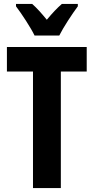

<svg xmlns="http://www.w3.org/2000/svg" viewBox="-20 -952 474 972"><path d="M155 -772H280C301 -814 345 -881 374 -920V-932H293C268 -910 247 -888 217 -852C190 -885 165 -913 143 -932H61V-920C90 -882 137 -810 155 -772ZM288 0V-590H419V-714H15V-590H147V0Z"/></svg>

Font: Noto Sans Oriya ExtCond Bold
Style: Bold
Weight: 700
Width: 2
Designer: Amélie Bonet and Sol Matas
Foundry: Google LLC
Version: Version 2.006